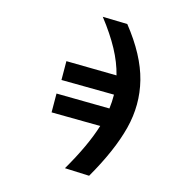

<svg xmlns="http://www.w3.org/2000/svg" viewBox="-258 -903 1261 1261"><g transform="rotate(45 372.5 -272.5)"><path d="M710.9 129.9 563.5 207Q564.5 -7.8 531.2 -152.8L242.2 9.8L177.7 -100.6L492.7 -276.9Q475.6 -318.8 449.7 -362.3L137.7 -186.5L73.2 -296.9L372.1 -463.4Q313 -524.9 230.5 -575.7Q147.9 -626.5 36.1 -671.9L183.6 -752Q389.6 -670.9 504.4 -552.7Q619.1 -434.6 665 -271.2Q710.9 -107.9 710.9 129.9Z"/></g></svg>

Font: Pretendard JP ExtraBold
Style: Regular
Weight: 800
Designer: Base glyphs from Inter by Rasmus Andersson; Hangeul glyphs from Noto Sans CJK(Source Han Sans) by Jang Soo-young and Kan
Foundry: Kil Hyung-jin
Version: Version 1.309